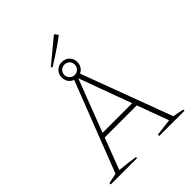

<svg xmlns="http://www.w3.org/2000/svg" viewBox="-248 -1058 1202 1202"><g transform="rotate(-45 353.0 -457.0)"><path d="M606 -25Q645 -19 680 -10V0H456V-12L569 -26L492 -235H208L128 -26Q162 -23 194.5 -19Q227 -15 260 -10V0H27V-12L95 -26L335 -644H375ZM219 -265H481L353 -614ZM352 -621Q322 -621 302.5 -640.5Q283 -660 283 -690Q283 -720 302.5 -739.5Q322 -759 352 -759Q382 -759 401.5 -739.5Q421 -720 421 -690Q421 -660 401.5 -640.5Q382 -621 352 -621ZM352 -644Q372 -644 385 -657.5Q398 -671 398 -690Q398 -710 385 -723Q372 -736 352 -736Q333 -736 319.5 -723Q306 -710 306 -690Q306 -671 319.5 -657.5Q333 -644 352 -644ZM287 -776 281 -785 437 -914H443L459 -892Q418 -861 374.5 -832Q331 -803 287 -776Z"/></g></svg>

Font: Piazzolla SC Thin
Style: Regular
Weight: 100
Designer: Juan Pablo del Peral
Foundry: Huerta Tipografica
Version: Version 1.330